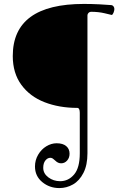

<svg xmlns="http://www.w3.org/2000/svg" viewBox="-20 -668 635 977"><path d="M158 179Q158 147 174 119.5Q190 92 215.5 76.5Q241 61 268 61Q300 61 317 75.5Q334 90 334 114Q334 135 321.5 149Q309 163 291 163Q275 163 262 150Q260 149 252.5 142Q245 135 236 135Q222 135 211 148.5Q200 162 200 186Q200 215 226 234.5Q252 254 286 254Q328 254 357 220Q386 186 386 112V-94Q386 -119 373 -119Q281 -119 206.5 -148Q132 -177 88.5 -236.5Q45 -296 45 -383Q45 -648 407 -648Q445 -648 486 -646Q527 -644 547 -642Q554 -641 558 -635Q562 -629 562 -622Q562 -614 557.5 -603Q553 -592 548 -592Q544 -593 512.5 -600.5Q481 -608 443 -608Q436 -608 430.5 -602.5Q425 -597 425 -590V112Q425 172 404.5 212Q384 252 351.5 270.5Q319 289 282 289Q232 289 195 258.5Q158 228 158 179Z"/></svg>

Font: EB Garamond
Style: Regular
Weight: 400
Designer: Georg Duffner and Octavio Pardo
Foundry: Georg Duffner
Version: Version 1.000; ttfautohint (v1.6)